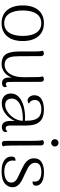

<svg xmlns="http://www.w3.org/2000/svg" viewBox="806 -1546 753 2405"><g transform="rotate(90 1182.5 -343.5)"><path d="M48 -252Q48 -377 106.5 -447Q165 -517 271 -517Q376 -517 435 -447Q494 -377 494 -252Q494 -127 435 -57Q376 13 271 13Q165 13 106.5 -57Q48 -127 48 -252ZM430 -252Q430 -363 388.5 -423.5Q347 -484 271 -484Q194 -484 152.5 -423.5Q111 -363 111 -252Q111 -141 152.5 -80.5Q194 -20 271 -20Q347 -20 388.5 -80.5Q430 -141 430 -252Z M1072 -29Q1072 -12 1058.5 -2Q1045 8 1021 8Q951 8 951 -84V-115Q930 -55 884.5 -21Q839 13 781 13Q700 13 663 -36Q626 -85 625 -201V-404Q625 -469 615 -503Q631 -517 649 -517Q664 -517 673.5 -507.5Q683 -498 683 -482L684 -207Q684 -138 695 -99Q706 -60 730 -42.5Q754 -25 796 -25Q832 -25 866.5 -49Q901 -73 924 -126.5Q947 -180 947 -264Q947 -402 945.5 -441Q944 -480 937 -503Q951 -517 971 -517Q986 -517 995.5 -507Q1005 -497 1005 -480L1006 -90Q1006 -62 1012.5 -51Q1019 -40 1035 -40Q1053 -40 1061 -56Q1072 -42 1072 -29Z M1634 -34Q1634 -15 1616 -2.5Q1598 10 1573 10Q1495 10 1495 -97V-152Q1461 -76 1401.5 -32.5Q1342 11 1273 11Q1215 11 1183 -20.5Q1151 -52 1151 -104Q1151 -161 1193.5 -202Q1236 -243 1313 -264Q1379 -281 1449 -281Q1464 -281 1492 -279V-305Q1492 -396 1458 -440.5Q1424 -485 1349 -485Q1301 -485 1266.5 -465.5Q1232 -446 1232 -401Q1232 -379 1244 -358.5Q1256 -338 1278 -331Q1265 -313 1239 -313Q1210 -313 1191.5 -339Q1173 -365 1173 -398Q1173 -457 1221.5 -487Q1270 -517 1356 -517Q1456 -517 1504 -464Q1552 -411 1552 -302V-91Q1552 -38 1589 -38Q1598 -38 1608 -44Q1618 -50 1624 -61Q1634 -50 1634 -34ZM1493 -252 1469 -253Q1431 -253 1390.5 -247.5Q1350 -242 1323 -232Q1271 -215 1243 -185Q1215 -155 1215 -114Q1215 -79 1234.5 -55.5Q1254 -32 1295 -32Q1339 -32 1385 -64Q1431 -96 1461.5 -147Q1492 -198 1493 -252Z M1723 -654Q1723 -673 1736.5 -686.5Q1750 -700 1769 -700Q1788 -700 1801.5 -686.5Q1815 -673 1815 -654Q1815 -635 1801.5 -621.5Q1788 -608 1769 -608Q1750 -608 1736.5 -621.5Q1723 -635 1723 -654ZM1813 -4Q1797 10 1778 10Q1763 10 1754 0.5Q1745 -9 1745 -25L1744 -405Q1744 -470 1734 -503Q1748 -517 1768 -517Q1783 -517 1792 -508Q1801 -499 1801 -482L1803 -103Q1803 -34 1813 -4Z M1941 -111Q1941 -161 1983 -161Q1991 -161 1995 -160Q1990 -144 1991 -122Q1992 -74 2029 -47.5Q2066 -21 2128 -21Q2191 -21 2229 -43.5Q2267 -66 2267 -107Q2267 -134 2252.5 -152.5Q2238 -171 2215.5 -183.5Q2193 -196 2154 -213L2118 -230Q2060 -258 2032.5 -275Q2005 -292 1984 -321.5Q1963 -351 1963 -396Q1963 -458 2011.5 -488Q2060 -518 2135 -518Q2216 -518 2261 -491.5Q2306 -465 2306 -417Q2306 -384 2279 -377Q2271 -375 2266 -375Q2262 -375 2252 -377Q2255 -388 2255 -398Q2255 -408 2254 -412Q2252 -448 2220 -466.5Q2188 -485 2132 -485Q2083 -485 2051 -467Q2019 -449 2019 -411Q2019 -378 2036.5 -355.5Q2054 -333 2078 -319.5Q2102 -306 2151 -283L2179 -270Q2228 -248 2256.5 -231Q2285 -214 2305 -187.5Q2325 -161 2325 -123Q2325 -67 2278.5 -27Q2232 13 2125 13Q2032 13 1986.5 -21.5Q1941 -56 1941 -111Z"/></g></svg>

Font: Arima Madurai Light
Style: Regular
Weight: 300
Designer: Joana Correia and Natanael Gama
Foundry: NDISCOVER
Version: Version 1.020